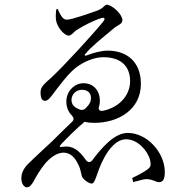

<svg xmlns="http://www.w3.org/2000/svg" viewBox="-20 -761 790 819"><path d="M220 -721 227 -723C227 -721 229 -717 230 -714C238 -698 247 -677 265 -677C287 -677 370 -707 398 -717C405 -720 409 -722 413 -725C421 -730 425 -737 432 -740C433 -741 433 -741 434 -741C459 -741 502 -699 502 -676C502 -663 494 -659 483 -652C482 -651 480 -650 478 -649C473 -647 470 -644 463 -638C416 -599 366 -559 346 -533C336 -524 343 -521 354 -526C378 -536 413 -545 440 -545C517 -545 581 -501 581 -403C581 -293 484 -237 383 -237C368 -237 356 -238 343 -241H340C326 -244 314 -249 302 -256C309 -263 313 -268 317 -271C320 -274 323 -276 325 -279C329 -282 334 -287 336 -289C348 -286 362 -285 379 -285H390C382 -276 376 -271 367 -264C364 -262 360 -258 359 -257C356 -254 353 -252 349 -249L340 -241C301 -208 266 -172 241 -146C231 -135 233 -132 248 -135C288 -141 316 -122 346 -79C355 -67 366 -67 374 -78C415 -132 468 -194 525 -194C607 -194 683 -111 683 -27C683 2 676 16 658 16C651 16 646 13 640 11C632 8 624 4 606 3C595 3 581 7 563 12C558 13 553 14 548 16L544 -2C572 -15 598 -29 611 -40C623 -49 625 -58 620 -79C609 -121 565 -167 518 -167C458 -167 415 -79 396 -22C386 6 381 22 371 22C362 22 346 13 334 -1C329 -7 327 -16 325 -27C323 -36 321 -46 312 -63C300 -87 282 -110 250 -110C221 -109 194 -88 173 -64C151 -37 134 -8 122 15C114 27 107 38 94 38C83 38 71 23 71 -1C71 -16 76 -35 95 -57C109 -71 133 -94 161 -120L201 -157C234 -190 262 -217 288 -242C297 -251 295 -259 286 -269C272 -283 263 -303 263 -328C263 -370 296 -406 336 -406C376 -406 405 -378 406 -332C406 -322 405 -314 402 -306C398 -293 405 -285 422 -289C490 -304 535 -355 535 -415C535 -476 498 -517 421 -517C384 -517 339 -500 302 -471C270 -445 237 -401 200 -352C190 -339 182 -331 172 -331C162 -331 153 -338 153 -366C153 -388 162 -398 199 -430C255 -482 382 -621 422 -671C429 -680 427 -688 413 -684C385 -676 338 -653 309 -634C305 -632 301 -629 297 -625C289 -617 280 -609 274 -609C254 -609 224 -644 219 -675C217 -687 218 -706 220 -721ZM285 -335C285 -317 295 -304 315 -296C328 -289 339 -292 347 -301C363 -317 368 -328 368 -343C368 -361 358 -378 329 -378C304 -378 285 -358 285 -335Z"/></svg>

Font: 寒蝉锦书宋 CompactLight
Style: Bold
Weight: 400
Width: 4
Designer: 寒蝉锦书宋{Warren} 思源宋体{Ryoko NISHIZUKA 西塚涼子 (kana & ideographs); Frank Grießhammer (Latin, Greek & Cyrillic); Wenlong ZHANG 
Foundry: Adobe & ChillType
Version: Version 2.000;Glyphs 3.1.1 (3135)